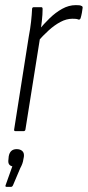

<svg xmlns="http://www.w3.org/2000/svg" viewBox="-20 -511 342 748"><path d="M41 0Q34 0 35 -6L92 -368Q98 -399 101 -426.5Q104 -454 105 -476Q105 -483 112 -483H141Q146 -483 146 -476Q146 -455 143 -428.5Q140 -402 137 -382V-370L79 -6Q78 0 71 0ZM126 -348 132 -395Q150 -417 173 -439.5Q196 -462 222 -476.5Q248 -491 275 -491Q283 -491 288.5 -490.5Q294 -490 297 -488Q302 -487 302 -481Q301 -472 299 -461Q297 -450 294 -440Q291 -433 285 -435Q281 -437 275.5 -437.5Q270 -438 262 -438Q239 -438 215.5 -425.5Q192 -413 169.5 -392.5Q147 -372 126 -348ZM6 217Q-1 217 2 210L28 137Q19 135 15 128.5Q11 122 13 109L14 98Q19 70 45 70Q59 70 67 77.5Q75 85 73 100L71 110Q70 118 67 126.5Q64 135 59 144L31 210Q28 217 23 217Z"/></svg>

Font: Sofia Sans Condensed Light
Style: Italic
Weight: 300
Italic angle: -9°
Version: Version 4.100